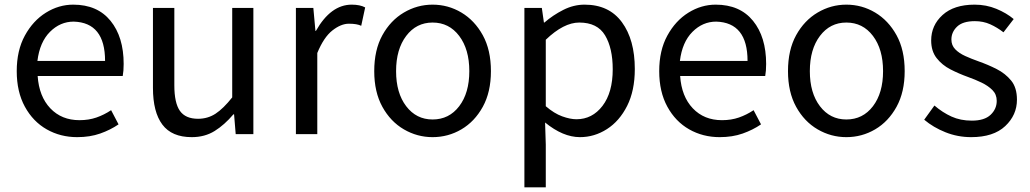

<svg xmlns="http://www.w3.org/2000/svg" viewBox="-20 -577 4432 826"><path d="M312 13Q240 13 181 -20.5Q122 -54 87 -118Q52 -182 52 -271Q52 -360 87 -424Q122 -488 177.5 -522.5Q233 -557 295 -557Q399 -557 455.5 -487.5Q512 -418 512 -302Q512 -272 508 -250H142Q148 -162 196.5 -111Q245 -60 322 -60Q362 -60 395 -71.5Q428 -83 458 -103L490 -42Q455 -18 411 -2.5Q367 13 312 13ZM141 -315H432Q432 -480 297 -484Q239 -484 195 -440Q151 -396 141 -315Z M805 13Q719 13 678.5 -41Q638 -95 638 -199V-543H730V-210Q730 -134 754 -100Q778 -66 832 -66Q874 -66 907.5 -88Q941 -110 979 -158V-543H1070V0H994L987 -85H984Q946 -40 903.5 -13.5Q861 13 805 13Z M1253 0V-543H1328L1337 -444H1339Q1403 -557 1493 -557Q1529 -557 1551 -545L1534 -466Q1516 -475 1481 -475Q1447 -475 1410 -446Q1373 -417 1345 -349V0Z M1841 13Q1775 13 1717.5 -20.5Q1660 -54 1625 -117.5Q1590 -181 1590 -271Q1590 -362 1625 -425.5Q1660 -489 1717.5 -523Q1775 -557 1841 -557Q1908 -557 1965 -523Q2022 -489 2057 -425.5Q2092 -362 2092 -271Q2092 -181 2057 -117.5Q2022 -54 1965 -20.5Q1908 13 1841 13ZM1841 -63Q1912 -63 1955.5 -120Q1999 -177 1999 -271Q1999 -365 1955.5 -422.5Q1912 -480 1841 -480Q1771 -480 1727.5 -422.5Q1684 -365 1684 -271Q1684 -177 1727.5 -120Q1771 -63 1841 -63Z M2236 229V-543H2311L2320 -480H2322Q2359 -512 2403.5 -534.5Q2448 -557 2495 -557Q2600 -557 2655.5 -481.5Q2711 -406 2711 -280Q2711 -187 2678 -121.5Q2645 -56 2591 -21.5Q2537 13 2475 13Q2402 13 2325 -50L2328 45V229ZM2460 -64Q2528 -64 2572 -121.5Q2616 -179 2616 -279Q2616 -370 2583 -425Q2550 -480 2472 -480Q2405 -480 2328 -406V-120Q2364 -89 2398.5 -76.5Q2433 -64 2460 -64Z M3076 13Q3004 13 2945 -20.5Q2886 -54 2851 -118Q2816 -182 2816 -271Q2816 -360 2851 -424Q2886 -488 2941.5 -522.5Q2997 -557 3059 -557Q3163 -557 3219.5 -487.5Q3276 -418 3276 -302Q3276 -272 3272 -250H2906Q2912 -162 2960.5 -111Q3009 -60 3086 -60Q3126 -60 3159 -71.5Q3192 -83 3222 -103L3254 -42Q3219 -18 3175 -2.5Q3131 13 3076 13ZM2905 -315H3196Q3196 -480 3061 -484Q3003 -484 2959 -440Q2915 -396 2905 -315Z M3621 13Q3555 13 3497.5 -20.5Q3440 -54 3405 -117.5Q3370 -181 3370 -271Q3370 -362 3405 -425.5Q3440 -489 3497.5 -523Q3555 -557 3621 -557Q3688 -557 3745 -523Q3802 -489 3837 -425.5Q3872 -362 3872 -271Q3872 -181 3837 -117.5Q3802 -54 3745 -20.5Q3688 13 3621 13ZM3621 -63Q3692 -63 3735.5 -120Q3779 -177 3779 -271Q3779 -365 3735.5 -422.5Q3692 -480 3621 -480Q3551 -480 3507.5 -422.5Q3464 -365 3464 -271Q3464 -177 3507.5 -120Q3551 -63 3621 -63Z M4158 13Q4100 13 4047.5 -8Q3995 -29 3956 -62L4000 -123Q4035 -93 4073.5 -75.5Q4112 -58 4161 -58Q4215 -58 4241.5 -83Q4268 -108 4268 -143Q4268 -171 4249.5 -189.5Q4231 -208 4203 -221.5Q4175 -235 4144 -246Q4105 -260 4069 -278.5Q4033 -297 4009.5 -327Q3986 -357 3986 -403Q3986 -468 4035 -512.5Q4084 -557 4173 -557Q4223 -557 4266.5 -539Q4310 -521 4341 -495L4297 -438Q4270 -459 4240 -472.5Q4210 -486 4174 -486Q4122 -486 4097.5 -462.5Q4073 -439 4073 -407Q4073 -382 4089.5 -365Q4106 -348 4132.5 -336Q4159 -324 4190 -313Q4230 -299 4267.5 -280Q4305 -261 4330 -230.5Q4355 -200 4355 -148Q4355 -82 4304.5 -34.5Q4254 13 4158 13Z"/></svg>

Font: Gothic Nguyen
Style: Regular
Weight: 400
Designer: MORI Takayuki
Version: Version 1.220;July 21, 2023;FontCreator 14.0.0.2814 64-bit